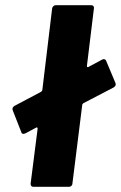

<svg xmlns="http://www.w3.org/2000/svg" viewBox="-20 -720 466 740"><path d="M426 -395Q426 -388 418 -383L301 -322Q297 -319 297 -316L259 -12Q259 -7 255 -3.5Q251 0 246 0H109Q98 0 98 -12L125 -224Q125 -227 123 -228.5Q121 -230 119 -228L78 -206Q72 -204 71 -204Q63 -204 62 -211L29 -295L28 -299Q28 -307 36 -312L138 -366Q141 -368 143 -372L181 -688Q182 -693 186 -696.5Q190 -700 195 -700H332Q337 -700 340 -696.5Q343 -693 342 -688L315 -466Q315 -459 321 -462L373 -490Q377 -492 380 -492Q386 -492 389 -486L425 -400Q426 -398 426 -395Z"/></svg>

Font: Barlow Condensed ExtraBold
Style: Italic
Weight: 800
Width: 3
Italic angle: -7°
Designer: Jeremy Tribby
Foundry: Tribby Type
Version: Version 1.408